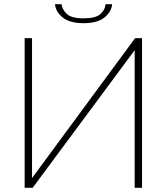

<svg xmlns="http://www.w3.org/2000/svg" viewBox="-20 -891 791 911"><path d="M97 0V-710H132V-46L621 -710H654V0H619V-653L135 0ZM377 -781Q311 -781 277.5 -808Q244 -835 241 -871H272Q275 -846 297 -825Q319 -804 377 -804Q433 -804 455.5 -823.5Q478 -843 481 -871H512Q509 -835 475.5 -808Q442 -781 377 -781Z"/></svg>

Font: Raleway ExtraLight
Style: Regular
Weight: 200
Designer: Matt McInerney, Pablo Impallari, Rodrigo Fuenzalida
Foundry: Matt McInerney, Pablo Impallari, Rodrigo Fuenzalida
Version: Version 4.026